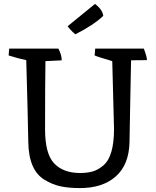

<svg xmlns="http://www.w3.org/2000/svg" viewBox="-20 -948 794 980"><path d="M388 12Q331 12 289 3Q247 -6 208 -30Q127 -78 124.5 -221Q122 -364 114 -641Q74 -649 24 -665L27 -700H278Q295 -668 295 -640Q266 -638 212 -636Q210 -520 210 -288Q210 -163 256.5 -114Q303 -65 389 -65Q426 -65 453.5 -73Q481 -81 508 -104Q562 -150 562 -290Q562 -291 553 -636Q475 -659 463 -665L466 -700H714Q730 -659 730 -641Q667 -641 649 -640Q647 -560 644.5 -413.5Q642 -267 641 -221Q638 -107 571 -47.5Q504 12 388 12ZM325 -814 465 -928Q504 -898 507 -867Q483 -844 447.5 -820.5Q412 -797 365 -773Q347 -786 325 -814Z"/></svg>

Font: Inika
Style: Regular
Weight: 400
Designer: Constanza Artigas Preller
Foundry: Constanza Artigas Preller
Version: Version 1.001